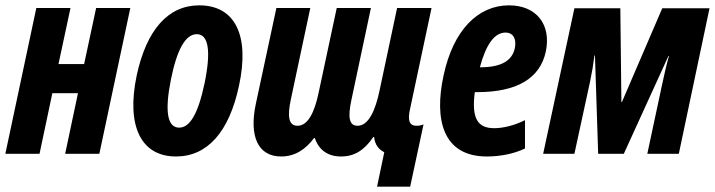

<svg xmlns="http://www.w3.org/2000/svg" viewBox="-28 -576 2677 719"><path d="M-8 0H120L168 -227H264L216 0H344L460 -546H332L287 -336H191L236 -546H108Z M631 10C748 10 830 -81 867 -255C908 -444 852 -556 718 -556C602 -556 521 -465 484 -294C444 -104 500 10 631 10ZM643 -98C599 -98 588 -158 612 -278C635 -392 667 -448 709 -448C753 -448 763 -385 738 -264C714 -150 683 -98 643 -98Z M1384 123H1508L1558 -110C1548 -106 1539 -105 1532 -105C1506 -105 1497 -123 1508 -170L1588 -546H1459L1394 -240C1378 -162 1352 -105 1311 -105C1279 -105 1274 -137 1288 -202L1361 -546H1233L1165 -228C1150 -157 1126 -105 1086 -105C1054 -105 1047 -137 1061 -203L1134 -546H1007L930 -187C904 -64 939 10 1025 10C1076 10 1116 -16 1148 -59H1151C1166 -14 1200 10 1249 10C1299 10 1336 -13 1370 -63H1373C1376 -33 1391 -16 1411 -6Z M1795 10C1845 10 1897 0 1938 -20V-126C1896 -105 1854 -96 1823 -96C1762 -96 1737 -130 1750 -231H1759C1906 -231 1994 -281 2016 -383C2037 -484 1981 -556 1878 -556C1762 -556 1669 -463 1633 -293C1597 -127 1631 10 1795 10ZM1865 -454C1894 -454 1907 -430 1900 -396C1890 -348 1848 -324 1771 -324H1769C1792 -410 1824 -454 1865 -454Z M2006 0H2123L2182 -272C2189 -305 2194 -335 2198 -368H2200L2212 0H2308L2475 -366H2477C2467 -331 2460 -298 2452 -262L2396 0H2514L2629 -545H2452L2301 -194H2299L2295 -545H2123Z"/></svg>

Font: Noto Sans ExtraCondensed
Style: Bold Italic
Weight: 700
Width: 2
Italic angle: -12°
Designer: Monotype Design Team
Foundry: Monotype Imaging Inc.
Version: Version 2.013